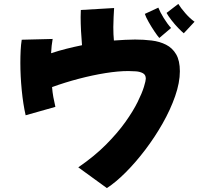

<svg xmlns="http://www.w3.org/2000/svg" viewBox="-20 -878 1040 981"><path d="M919 -708Q909 -716 891 -734.5Q873 -753 856 -775Q839 -797 831 -812L891 -858Q904 -837 927 -810.5Q950 -784 974 -767ZM794 -684Q785 -694 769.5 -717Q754 -740 739.5 -765.5Q725 -791 720 -807L789 -839Q798 -816 816.5 -786Q835 -756 854 -735ZM111 -289Q98 -346 91 -418Q84 -490 84 -557Q84 -590 85.5 -620Q87 -650 91 -675L249 -679Q243 -646 241 -606Q280 -619 320 -629Q360 -639 399 -647Q396 -680 394 -719.5Q392 -759 392 -791Q392 -802 392.5 -811Q393 -820 393 -827L563 -837Q562 -817 560.5 -791.5Q559 -766 559 -740Q559 -700 562 -671Q592 -673 619 -674.5Q646 -676 670 -676Q714 -676 755 -671Q796 -666 828.5 -649.5Q861 -633 880 -600.5Q899 -568 899 -514Q899 -456 875 -387Q851 -318 811 -247.5Q771 -177 722 -112.5Q673 -48 622 3Q571 54 526 83L380 -23Q463 -80 522 -139.5Q581 -199 620.5 -254.5Q660 -310 683 -356.5Q706 -403 715.5 -434.5Q725 -466 725 -476Q725 -496 710 -504Q695 -512 674.5 -513.5Q654 -515 636 -515Q584 -515 518.5 -504.5Q453 -494 382.5 -475.5Q312 -457 246 -433Q248 -407 252.5 -382Q257 -357 263 -332Z"/></svg>

Font: Mochiy Pop One
Style: Regular
Weight: 400
Designer: FONTDASU
Foundry: FONTDASU / Google Inc. / Adobe
Version: Version 2.000